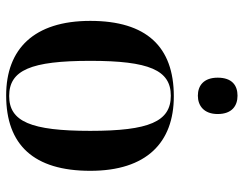

<svg xmlns="http://www.w3.org/2000/svg" viewBox="-106 -694 810 639"><g transform="rotate(90 299.5 -375.0)"><path d="M299 -628C332 -628 360 -648 360 -694C360 -742 332 -760 299 -760C265 -760 239 -742 239 -694C239 -648 265 -628 299 -628ZM298 10C463 10 549 -82 549 -270C549 -457 455 -548 301 -548C136 -548 50 -457 50 -270C50 -82 144 10 298 10ZM300 0C214 0 183 -72 183 -270C183 -466 214 -538 299 -538C385 -538 416 -466 416 -270C416 -72 385 0 300 0Z"/></g></svg>

Font: Noto Serif Display SemiBold
Style: Regular
Weight: 600
Designer: Monotype Design Team
Foundry: Monotype Imaging Inc.
Version: Version 2.009